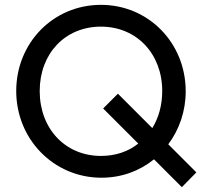

<svg xmlns="http://www.w3.org/2000/svg" viewBox="-20 -724 857 793"><path d="M399 10C482 10 557 -18 616 -66L731 49L791 -12L675 -128C720 -188 747 -264 747 -347C747 -547 593 -704 397 -704C200 -704 47 -547 47 -348C47 -149 202 10 399 10ZM144 -348C144 -503 249 -614 397 -614C544 -614 650 -502 650 -348C650 -289 635 -237 609 -195L467 -337L406 -276L551 -131C510 -98 457 -80 397 -80C250 -80 144 -192 144 -348Z"/></svg>

Font: MV Cash
Style: Regular
Weight: 400
Designer: Rodrigo Fuenzalida
Foundry: fragTYPE
Version: Version 1.100;Glyphs 3.1.2 (3151)